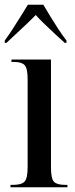

<svg xmlns="http://www.w3.org/2000/svg" viewBox="-28 -786 316 806"><path d="M16 0V-10H28Q62 -10 75 -23.5Q88 -37 88 -85V-453Q88 -499 75.5 -512.5Q63 -526 31 -526H20V-536H186V-83Q186 -36 198.5 -23Q211 -10 245 -10H255V0ZM-8 -616Q6 -635 23.5 -661.5Q41 -688 58 -716Q75 -744 89 -766H154Q167 -744 184 -716Q201 -688 218.5 -661.5Q236 -635 251 -616V-606H244Q230 -618 207 -639.5Q184 -661 160 -684Q136 -707 122 -723Q93 -693 60 -663Q27 -633 -1 -606H-8Z"/></svg>

Font: Noto Serif Display ExtraCondensed Medium
Style: Regular
Weight: 500
Width: 2
Designer: Monotype Design Team
Foundry: Monotype Imaging Inc.
Version: Version 2.009